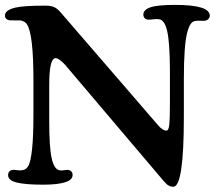

<svg xmlns="http://www.w3.org/2000/svg" viewBox="-26 -729 857 766"><path d="M107.4 -275.4V-408.7Q107.4 -591.3 82 -631.3Q74.7 -644 55.7 -647.5Q49.3 -647.9 34.4 -647.7Q19.5 -647.5 12.2 -647.9Q4.4 -648.9 -1 -654.1Q-6.3 -659.2 -6.3 -667Q-6.3 -688 33.2 -698.2Q66.4 -706.5 153.8 -706.5Q178.2 -706.5 190.7 -700.4Q203.1 -694.3 215.8 -679.7L605 -229Q623 -208 637.7 -208Q647 -208 649.4 -231.7Q651.9 -255.4 651.9 -323.2V-450.7Q651.4 -562 640.6 -606.7Q629.9 -651.4 606.9 -652.3Q600.6 -653.8 585.2 -651.9Q569.8 -649.9 563 -650.9Q555.7 -651.4 550.8 -657Q545.9 -662.6 545.9 -670.9Q545.9 -689.9 573.7 -699.7Q601.6 -709.5 672.4 -709.5Q811 -709.5 811 -666.5Q811 -659.2 805.2 -653.1Q799.3 -647 789.6 -646Q784.7 -645.5 773.9 -646.2Q763.2 -647 753.9 -645.5Q743.2 -644.5 735.4 -634.3Q727.5 -624 720.9 -599.4Q714.4 -574.7 710.9 -528.6Q707.5 -482.4 707.5 -414.1V-262.7Q707.5 16.1 665.5 16.1Q657.2 16.1 649.9 12.7Q642.6 9.3 639.2 5.9Q635.7 2.4 627.4 -6.3L234.4 -469.7Q226.6 -479 214.8 -488Q203.1 -497.1 195.8 -497.1Q170.4 -497.1 170.4 -390.6V-246.6Q170.4 -137.2 180.9 -94Q191.4 -50.8 214.4 -49.3Q220.7 -48.3 229.5 -49.8Q238.3 -51.3 245.1 -51.3Q253.4 -50.3 258.5 -44.9Q263.7 -39.6 263.7 -30.8Q263.7 7.8 145 7.8Q77.6 7.8 42 -0.5Q6.3 -8.8 6.3 -30.3Q6.3 -39.6 11.5 -44.9Q16.6 -50.3 24.9 -51.3Q29.3 -51.8 42.5 -50Q55.7 -48.3 64.5 -50.3Q79.1 -52.2 87.9 -68.8Q96.7 -85.4 102.1 -135.5Q107.4 -185.5 107.4 -275.4Z"/></svg>

Font: Cooper* Medium
Style: Regular
Weight: 500
Designer: Owen Earl
Foundry: indestructible type*
Version: Version 0.001